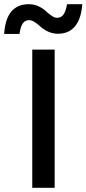

<svg xmlns="http://www.w3.org/2000/svg" viewBox="-56 -897 413 917"><path d="M336.9 -877Q332 -807.6 302.5 -771.7Q272.9 -735.8 221.2 -735.8Q195.8 -735.8 173.8 -746.1Q151.9 -756.3 139.2 -768.3Q126.5 -780.3 111.3 -790.5Q96.2 -800.8 83 -800.8Q63 -800.8 52.2 -784.4Q41.5 -768.1 37.1 -734.9H-36.1Q-27.3 -877 82 -877Q106.9 -877 128.4 -866.7Q149.9 -856.4 162.4 -844.5Q174.8 -832.5 189.5 -822.3Q204.1 -812 216.8 -812Q236.8 -812 247.8 -828.4Q258.8 -844.7 264.2 -877ZM205.1 -660.2V0H98.1V-660.2Z"/></svg>

Font: Work Sans Medium
Style: Regular
Weight: 500
Designer: Wei Huang
Foundry: Wei Huang
Version: Version 2.012